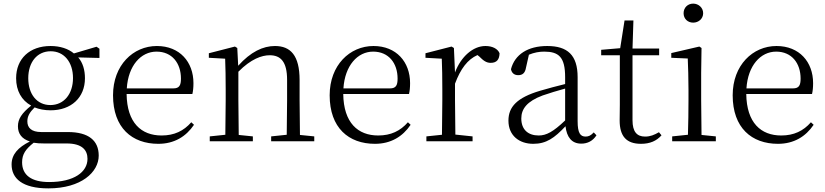

<svg xmlns="http://www.w3.org/2000/svg" viewBox="-20 -780 4556 1060"><path d="M258 -200C184 -200 136 -260 136 -348C136 -437 185 -497 260 -497C333 -497 383 -438 383 -349C383 -261 333 -200 258 -200ZM259 -171C373 -171 449 -241 449 -348C449 -394 437 -434 412 -463L529 -460V-511L513 -522L388 -485C357 -511 312 -526 259 -526C144 -526 69 -456 69 -348C69 -279 99 -226 152 -197C100 -155 79 -123 79 -83C79 -41 101 -13 145 1C79 34 44 73 44 128C44 205 103 260 247 260C429 260 525 170 525 79C525 -4 469 -51 355 -51H208C153 -51 131 -75 131 -110C131 -138 143 -159 171 -187C196 -177 226 -171 259 -171ZM166 8C183 11 202 12 224 12H348C435 12 463 50 463 97C463 169 390 225 251 225C155 225 102 188 102 116C102 71 122 43 166 8Z M854 14C942 14 1007 -26 1051 -91L1036 -105C994 -57 942 -32 872 -32C760 -32 681 -102 679 -261H1042C1046 -277 1048 -297 1048 -321C1048 -438 972 -526 846 -526C715 -526 604 -420 604 -254C604 -74 709 14 854 14ZM680 -292C688 -418 758 -495 844 -495C930 -495 979 -431 979 -346C979 -309 970 -292 937 -292Z M1562 0H1715V-27L1636 -35L1634 -227V-338C1634 -474 1584 -526 1498 -526C1432 -526 1364 -494 1295 -417L1290 -515L1277 -523L1133 -486V-461L1223 -456C1225 -406 1226 -353 1226 -285V-227L1224 -36L1138 -27V0H1376V-27L1298 -35L1296 -227V-384C1366 -455 1426 -475 1469 -475C1529 -475 1565 -440 1565 -339V-227L1563 -36L1477 -27V0Z M2050 14C2138 14 2203 -26 2247 -91L2232 -105C2190 -57 2138 -32 2068 -32C1956 -32 1877 -102 1875 -261H2238C2242 -277 2244 -297 2244 -321C2244 -438 2168 -526 2042 -526C1911 -526 1800 -420 1800 -254C1800 -74 1905 14 2050 14ZM1876 -292C1884 -418 1954 -495 2040 -495C2126 -495 2175 -431 2175 -346C2175 -309 2166 -292 2133 -292Z M2492 -318C2523 -401 2562 -452 2616 -476L2626 -468C2649 -445 2665 -433 2689 -433C2723 -433 2737 -452 2738 -486C2728 -511 2698 -526 2660 -526C2592 -526 2525 -468 2492 -380L2486 -515L2473 -523L2329 -486V-461L2419 -456C2421 -406 2422 -354 2422 -285V-227L2420 -36L2334 -27V0H2589V-27L2494 -37L2492 -227Z M3189 13C3224 13 3253 -2 3273 -33L3258 -49C3242 -32 3230 -26 3213 -26C3184 -26 3169 -45 3169 -111V-354C3169 -476 3113 -526 3001 -526C2894 -526 2822 -479 2801 -398C2805 -377 2819 -365 2841 -365C2864 -365 2879 -376 2884 -407L2900 -478C2929 -490 2957 -495 2984 -495C3064 -495 3100 -466 3100 -354V-316C3055 -305 3006 -292 2962 -279C2834 -241 2787 -190 2787 -114C2787 -31 2847 14 2924 14C2996 14 3041 -18 3102 -83C3109 -23 3136 13 3189 13ZM3100 -115C3034 -52 2996 -32 2954 -32C2896 -32 2858 -64 2858 -126C2858 -179 2890 -221 2976 -253C3013 -266 3057 -279 3100 -291Z M3519 14C3568 14 3605 -2 3632 -33L3618 -50C3591 -35 3571 -26 3541 -26C3496 -26 3472 -53 3472 -116V-475H3619V-512H3472L3477 -667H3428L3404 -514L3299 -505V-475H3402V-201C3402 -165 3401 -146 3401 -115C3401 -28 3438 14 3519 14Z M3807 -655C3836 -655 3862 -676 3862 -707C3862 -738 3836 -760 3807 -760C3777 -760 3754 -738 3754 -707C3754 -676 3777 -655 3807 -655ZM3777 0H3932V-27L3853 -35L3851 -227V-378L3853 -515L3841 -523L3686 -487V-461L3777 -457C3779 -407 3781 -352 3781 -285V-227C3781 -173 3780 -91 3778 -36L3691 -27V0Z M4275 14C4363 14 4428 -26 4472 -91L4457 -105C4415 -57 4363 -32 4293 -32C4181 -32 4102 -102 4100 -261H4463C4467 -277 4469 -297 4469 -321C4469 -438 4393 -526 4267 -526C4136 -526 4025 -420 4025 -254C4025 -74 4130 14 4275 14ZM4101 -292C4109 -418 4179 -495 4265 -495C4351 -495 4400 -431 4400 -346C4400 -309 4391 -292 4358 -292Z"/></svg>

Font: Noto Serif CJK TC Light
Style: Regular
Weight: 300
Designer: Ryoko NISHIZUKA 西塚涼子 (kana & ideographs); Frank Grießhammer (Latin, Greek & Cyrillic); Wenlong ZHANG 张文龙 (bopomofo); San
Foundry: Adobe
Version: Version 2.001;hotconv 1.1.0;makeotfexe 2.6.0